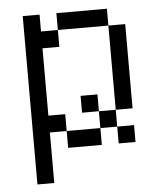

<svg xmlns="http://www.w3.org/2000/svg" viewBox="-48 -542 596 710"><g transform="rotate(-5 250.0 -187.5)"><path d="M437.5 0V-62.5H375V0ZM62.5 -500Q62.5 -500 62.5 125H125V-62.5H187.5V0H312.5V-62.5H187.5V-125H125Q125 -125 125 -375H187.5V-437.5H125V-500ZM312.5 -62.5H375V-125H312.5ZM312.5 -125V-187.5H250V-125ZM375 -125H437.5V-437.5H375ZM187.5 -437.5H375V-500H187.5Z"/></g></svg>

Font: UnifontExMono
Style: Regular
Weight: 500
Version: Version 15.0.06